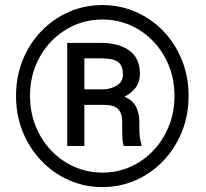

<svg xmlns="http://www.w3.org/2000/svg" viewBox="-20 -741 826 771"><path d="M44.4 -356Q44.4 -433.6 71.3 -500Q98.1 -566.4 146 -616Q193.8 -665.5 256.6 -693.1Q319.3 -720.7 391.1 -720.7Q462.9 -720.7 525.6 -693.1Q588.4 -665.5 636 -616Q683.6 -566.4 710.4 -500Q737.3 -433.6 737.3 -356Q737.3 -278.3 710.4 -211.9Q683.6 -145.5 636 -95.5Q588.4 -45.4 525.6 -17.6Q462.9 10.3 391.1 10.3Q319.3 10.3 256.6 -17.6Q193.8 -45.4 146 -95.5Q98.1 -145.5 71.3 -211.9Q44.4 -278.3 44.4 -356ZM100.6 -356Q100.6 -291 123 -234.9Q145.5 -178.7 185.5 -136.7Q225.6 -94.7 278.3 -71.3Q331.1 -47.9 391.1 -47.9Q451.2 -47.9 503.7 -71.3Q556.2 -94.7 595.9 -136.7Q635.7 -178.7 658.2 -234.9Q680.7 -291 680.7 -356Q680.7 -421.4 658.2 -477.1Q635.7 -532.7 595.9 -574.5Q556.2 -616.2 503.7 -639.4Q451.2 -662.6 391.1 -662.6Q331.1 -662.6 278.3 -639.4Q225.6 -616.2 185.5 -574.5Q145.5 -532.7 123 -477.1Q100.6 -421.4 100.6 -356ZM398.9 -319.8H318.8V-154.8H250V-568.8H385.3Q457.5 -568.8 499.8 -537.8Q542 -506.8 542 -444.3Q542 -384.3 479.5 -352.5Q513.2 -338.9 526.4 -312.3Q539.6 -285.6 539.6 -251V-224.6Q539.6 -206.5 541.5 -190.2Q543.5 -173.8 547.9 -162.6V-154.8H477.1Q472.2 -167.5 471.4 -190.9Q470.7 -214.4 470.7 -225.1V-250.5Q470.7 -286.1 454.3 -303Q438 -319.8 398.9 -319.8ZM385.3 -506.8H318.8V-382.3H395.5Q426.3 -383.3 450 -398.2Q473.6 -413.1 473.6 -441.4Q473.6 -477.5 454.1 -492.2Q434.6 -506.8 385.3 -506.8Z"/></svg>

Font: Vazirmatn RD UI FD
Style: Regular
Weight: 400
Designer: Saber Rastikerdar
Foundry: Saber Rastikerdar
Version: Version 33.003